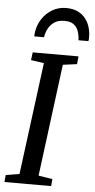

<svg xmlns="http://www.w3.org/2000/svg" viewBox="-65 -1047 538 1084"><g transform="rotate(5 204.0 -504.5)"><path d="M3.3 0 7 -40 84.1 -52.7 166.6 -688.1 92.9 -698.7 98.5 -743H358.2L353.6 -698.7L274 -688.1L192.2 -52.7L271.4 -40L268.1 0ZM265 -1009.1Q304.5 -1009.1 331.9 -995.6Q359.3 -982.1 376 -959.9Q392.8 -937.7 400.4 -911Q408 -884.4 408 -857.6Q408 -851.7 407.7 -845.4Q407.5 -839.1 406.3 -833.7H349.6Q349.6 -838.3 349.5 -843.3Q349.3 -848.2 348.4 -853Q346.2 -873.2 338.1 -892.3Q329.9 -911.3 312.1 -923.5Q294.2 -935.8 262.1 -935.8Q224.3 -935.8 201.8 -919Q179.2 -902.2 168.3 -878.6Q157.4 -855 154.7 -833.7H99.4Q99.4 -841.2 100 -847.9Q100.7 -854.6 101.7 -861.6Q108.4 -901.9 130.9 -935.4Q153.4 -968.8 188.1 -989Q222.8 -1009.1 265 -1009.1Z"/></g></svg>

Font: Merriweather 7pt Light
Style: Italic
Weight: 300
Italic angle: -7.8°
Designer: Eben Sorkin
Foundry: Eben Sorkin
Version: Version 2.200;gftools[0.9.31]